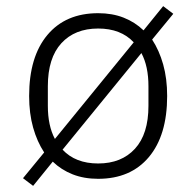

<svg xmlns="http://www.w3.org/2000/svg" viewBox="-20 -571 640 626"><path d="M55 10 124 -74Q101 -109 88 -155Q75 -201 75 -258Q75 -386 134.5 -457Q194 -528 300 -528Q346 -528 383 -513.5Q420 -499 448 -472L512 -551L545 -526L476 -442Q499 -407 512 -361Q525 -315 525 -258Q525 -130 465.5 -59Q406 12 300 12Q254 12 217 -2.5Q180 -17 152 -44L88 35ZM300 -478Q224 -478 180 -430Q136 -382 136 -290V-226Q136 -161 159 -118L416 -433Q374 -478 300 -478ZM300 -38Q376 -38 420 -86Q464 -134 464 -226V-290Q464 -355 441 -398L184 -83Q226 -38 300 -38Z"/></svg>

Font: IBM Plex Mono Light
Style: Regular
Weight: 300
Monospace: yes
Designer: Mike Abbink, Paul van der Laan, Pieter van Rosmalen
Foundry: Bold Monday
Version: Version 2.3